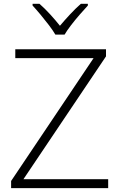

<svg xmlns="http://www.w3.org/2000/svg" viewBox="-20 -967 616 987"><path d="M536.1 0H37.1V-36.6L460.9 -668H58.6V-713.9H524.9V-677.2L100.6 -45.9H536.1ZM264.6 -789.1Q252.4 -810.1 231.7 -837.4Q210.9 -864.7 188.5 -891.6Q166 -918.5 147.5 -938.5V-947.3H183.1Q210.4 -923.3 238.3 -892.8Q266.1 -862.3 288.1 -834.5Q311.5 -862.3 339.8 -892.8Q368.2 -923.3 395.5 -947.3H431.6V-938.5Q413.1 -918.5 389.6 -891.6Q366.2 -864.7 345.2 -837.4Q324.2 -810.1 312 -789.1Z"/></svg>

Font: Open Sans Light
Style: Regular
Weight: 300
Designer: Monotype Design Team
Foundry: Monotype Imaging Inc.
Version: Version 3.000; ttfautohint (v1.8.4)